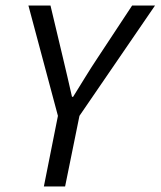

<svg xmlns="http://www.w3.org/2000/svg" viewBox="-20 -676 582 696"><path d="M190 -256 83 -656H163L208 -467Q217 -431 224.5 -397Q232 -363 241 -325H245Q268 -362 289.5 -397Q311 -432 335 -468L459 -656H542L268 -256L216 0H139Z"/></svg>

Font: mr_Source Sans Pro
Style: Italic
Weight: 400
Italic angle: -11°
Designer: Paul D. Hunt
Foundry: Adobe Systems Incorporated
Version: Version 1.036;July 10, 2024;FontCreator 11.5.0.2430 64-bit